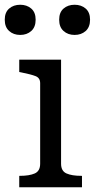

<svg xmlns="http://www.w3.org/2000/svg" viewBox="-39 -788 399 808"><path d="M46 -641Q18 -641 -0.5 -657.5Q-19 -674 -19 -705Q-19 -736 -0.5 -752Q18 -768 46 -768Q74 -768 92.5 -752Q111 -736 111 -705Q111 -674 92.5 -657.5Q74 -641 46 -641ZM275 -641Q247 -641 228.5 -657.5Q210 -674 210 -705Q210 -736 228.5 -752Q247 -768 275 -768Q303 -768 321.5 -752Q340 -736 340 -705Q340 -674 321.5 -657.5Q303 -641 275 -641ZM218 -537V-99Q218 -68 241 -58Q264 -48 303 -48H306V0H42V-48H45Q84 -48 107 -58Q130 -68 130 -99V-438Q130 -460 111 -467.5Q92 -475 52 -483L42 -485V-537Z"/></svg>

Font: Roboto Serif
Style: Regular
Weight: 400
Designer: Greg Gazdowicz
Foundry: Commercial Type
Version: Version 1.008